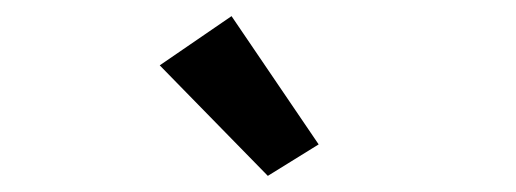

<svg xmlns="http://www.w3.org/2000/svg" viewBox="-20 -719 640 238"><path d="M312 -501 178 -638 267 -699 375 -540Z"/></svg>

Font: Inconsolata Expanded Bold
Style: Regular
Weight: 700
Width: 7
Monospace: yes
Designer: Raph Levien, Cyreal, Brenton Simpson
Foundry: Raph Levien, Cyreal, Google
Version: Version 3.001; ttfautohint (v1.8.2.53-6de2)